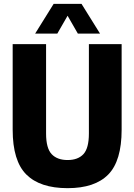

<svg xmlns="http://www.w3.org/2000/svg" viewBox="-20 -970 700 1000"><path d="M332 10Q188.5 10 117.2 -61Q46 -132 46 -294.5V-740H220V-274.5Q220 -198 249 -167.2Q278 -136.5 332 -136.5Q386 -136.5 414.5 -167.2Q443 -198 443 -274.5V-740H613.5V-294.5Q613.5 -132 543.8 -61Q474 10 332 10ZM163 -795 259.5 -950H404.5L501 -795H385.5L332 -888L278.5 -795Z"/></svg>

Font: Encode Sans Cnd XBd
Style: Regular
Weight: 800
Width: 3
Designer: Multiple Designers
Foundry: Impallari Type
Version: Version 3.002; ttfautohint (v1.8.3) -l 8 -r 50 -G 200 -x 14 